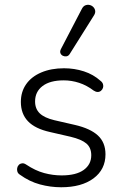

<svg xmlns="http://www.w3.org/2000/svg" viewBox="-20 -782 518 810"><path d="M238 8Q193 8 148.5 -4Q104 -16 64 -45Q56 -50 53.5 -57.5Q51 -65 52.5 -73Q54 -81 59.5 -86.5Q65 -92 73 -93Q81 -94 90 -88Q129 -62 166 -52Q203 -42 240 -42Q301 -42 333 -65Q365 -88 365 -127Q365 -159 344.5 -176.5Q324 -194 278 -205L191 -225Q128 -239 98 -270.5Q68 -302 68 -352Q68 -395 90.5 -427Q113 -459 154.5 -476.5Q196 -494 250 -494Q294 -494 334 -481Q374 -468 404 -441Q412 -435 414.5 -427Q417 -419 414.5 -411.5Q412 -404 406 -399Q400 -394 392 -394Q384 -394 375 -400Q346 -422 314 -432.5Q282 -443 249 -443Q191 -443 159.5 -419Q128 -395 128 -354Q128 -323 147.5 -304Q167 -285 209 -275L296 -255Q361 -240 393 -210.5Q425 -181 425 -131Q425 -67 374.5 -29.5Q324 8 238 8ZM274 -554Q269 -546 261 -544.5Q253 -543 245.5 -546.5Q238 -550 235 -557.5Q232 -565 237 -575L325 -744Q331 -756 340 -759.5Q349 -763 358 -761Q367 -759 373.5 -752.5Q380 -746 381.5 -737Q383 -728 377 -718Z"/></svg>

Font: Nunito ExtraLight Light
Style: Regular
Weight: 300
Version: Version 3.602